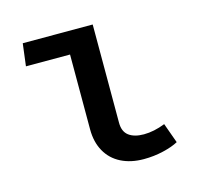

<svg xmlns="http://www.w3.org/2000/svg" viewBox="-86 -637 787 744"><g transform="rotate(-15 307.5 -264.5)"><path d="M231.3 -451.8H54.4L65.6 -541.5H346.2V-147.2Q346.2 -111.8 367.9 -95.4Q389.7 -79 428.2 -79Q468.7 -79 513.8 -96.9L542.6 -16.9Q519.5 -4.1 481.5 4.9Q443.6 13.8 403.6 13.8Q351.3 13.8 312.3 -5.9Q273.3 -25.6 252.3 -63.1Q231.3 -100.5 231.3 -151.3Z"/></g></svg>

Font: Fira Code Fixed Medium
Style: Regular
Weight: 500
Monospace: yes
Designer: Carrois Corporate, Edenspiekermann AG, Nikita Prokopov
Foundry: Carrois Corporate, Edenspiekermann AG, Nikita Prokopov
Version: Version 5.002